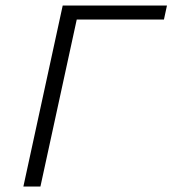

<svg xmlns="http://www.w3.org/2000/svg" viewBox="-20 -678 627 698"><path d="M576 -607H259L127 0H65L208 -658H587Z"/></svg>

Font: Ysabeau Semilight
Style: Italic
Weight: 300
Italic angle: -12°
Designer: Christian Thalmann (Catharsis Fonts)
Version: Version 0.003